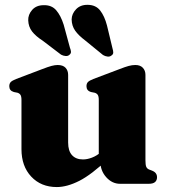

<svg xmlns="http://www.w3.org/2000/svg" viewBox="-20 -762 701 796"><path d="M396 -93V-105.5L389.5 -106V-347.5Q389.5 -362.5 385.2 -368.8Q381 -375 372.5 -377.5L357.5 -380.5Q347.5 -383.5 343 -389.5Q338.5 -395.5 338.5 -404.5Q338.5 -415.5 344.5 -421.8Q350.5 -428 367 -434.5L475.5 -475.5Q498.5 -484.5 513 -488.5Q527.5 -492.5 541 -492.5Q561.5 -492.5 572.2 -481Q583 -469.5 583 -451.5V-97.5Q583 -78.5 586.2 -70.8Q589.5 -63 597.5 -59.5L610.5 -54.5Q621.5 -50 626.2 -43.2Q631 -36.5 631 -27Q631 -14.5 622.8 -7.2Q614.5 0 596.5 0H478Q445 0 420.5 -27.2Q396 -54.5 396 -93ZM69 -143.5V-347.5Q69 -362.5 64.8 -368.8Q60.5 -375 52.5 -377.5L37.5 -380.5Q27.5 -383.5 23 -389.5Q18.5 -395.5 18.5 -404.5Q18.5 -415.5 24.5 -421.8Q30.5 -428 47 -434.5L155 -475.5Q179.5 -485 193.8 -488.8Q208 -492.5 219 -492.5Q241 -492.5 251.8 -481Q262.5 -469.5 262.5 -451.5V-171Q262.5 -136 278.8 -118.5Q295 -101 324 -101Q341.5 -101 361.2 -108.5Q381 -116 398 -131L416.5 -147L444 -118L428 -103Q359.5 -38 308.8 -12.2Q258 13.5 215.5 13.5Q150 13.5 109.5 -29.8Q69 -73 69 -143.5ZM244 -659.5 270 -564Q273.5 -555.5 274.2 -548Q275 -540.5 267.5 -534.5Q261.5 -529 251.8 -529.8Q242 -530.5 233 -535.5L157.5 -593Q128 -612 113 -631.5Q98 -651 97 -677.5Q96 -701 113.2 -720.8Q130.5 -740.5 161 -740.5Q194 -741.5 213 -719.5Q232 -697.5 244 -659.5ZM423.5 -656.5 446.5 -561Q449.5 -551.5 449.5 -544Q449.5 -536.5 441.5 -531.5Q435.5 -526.5 425.8 -527.5Q416 -528.5 407 -534L333.5 -594Q305.5 -615 291.5 -635Q277.5 -655 277 -681.5Q277.5 -705 295.5 -723.8Q313.5 -742.5 344 -742Q377.5 -741.5 395.5 -718.2Q413.5 -695 423.5 -656.5Z"/></svg>

Font: Fraunces ExtraBold
Style: Regular
Weight: 800
Version: Version 1.000;[b76b70a41]